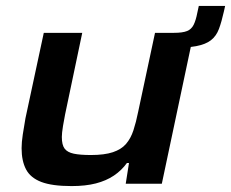

<svg xmlns="http://www.w3.org/2000/svg" viewBox="-20 -621 781 649"><path d="M505 -459 515 -510H568Q597 -510 612 -516Q627 -522 634.5 -537Q642 -552 647 -578L652 -601H741L737 -583Q729 -547 720 -523Q711 -499 693 -485Q675 -471 643 -465Q611 -459 557 -459ZM222 8Q156 8 119.5 -6Q83 -20 68 -48.5Q53 -77 53 -120Q53 -140 57 -166.5Q61 -193 66 -221L128 -510H258L200 -234Q197 -220 193 -195.5Q189 -171 189 -158Q189 -131 198.5 -118.5Q208 -106 229.5 -101.5Q251 -97 287 -97Q333 -97 361.5 -106.5Q390 -116 406 -134.5Q422 -153 431 -180.5Q440 -208 447 -243L504 -510H635L527 0H405L416 -70H409Q391 -45 365 -27.5Q339 -10 304 -1Q269 8 222 8Z"/></svg>

Font: Saira Expanded SemiBold
Style: Italic
Weight: 600
Width: 7
Italic angle: -12°
Designer: Hector Gatti with collaboration of the Omnibus-Type team
Foundry: Omnibus-Type
Version: Version 1.101